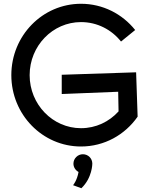

<svg xmlns="http://www.w3.org/2000/svg" viewBox="-20 -746 796 1017"><path d="M701 -363 307 -350V-248L606 -260L608 -156C558 -101 488 -67 409 -67C259 -67 137 -193 137 -348C137 -503 259 -629 409 -629C495 -629 571 -589 621 -526L696 -587C628 -672 525 -726 409 -726C205 -726 40 -557 40 -348C40 -139 205 30 409 30C533 30 642 -32 709 -128ZM469 121C469 93 447 71 419 71C392 71 369 93 369 121C369 140 380 156 396 165C388 211 367 235 367 235L411 251C469 196 469 121 469 121Z"/></svg>

Font: McLaren
Style: Regular
Weight: 400
Designer: Astigmatic (AOETI)
Foundry: Astigmatic (AOETI)
Version: Version 1.000